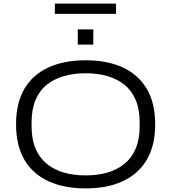

<svg xmlns="http://www.w3.org/2000/svg" viewBox="-20 -1032 949 1064"><path d="M454 12Q335 12 248 -28Q161 -68 115 -147Q69 -226 69 -343Q69 -461 115 -539.5Q161 -618 248 -658Q335 -698 454 -698Q575 -698 661 -658Q747 -618 793.5 -539.5Q840 -461 840 -343Q840 -226 793.5 -147Q747 -68 661 -28Q575 12 454 12ZM455 -60Q520 -60 574.5 -75.5Q629 -91 669.5 -124Q710 -157 732 -208.5Q754 -260 754 -332V-354Q754 -426 732 -478Q710 -530 669.5 -562.5Q629 -595 574.5 -610.5Q520 -626 455 -626Q389 -626 334.5 -610.5Q280 -595 239.5 -562.5Q199 -530 177 -478Q155 -426 155 -354V-332Q155 -260 177 -208.5Q199 -157 239.5 -124Q280 -91 334.5 -75.5Q389 -60 455 -60ZM411 -785V-869H497V-785ZM284 -955V-1012H623V-955Z"/></svg>

Font: Archivo SemiExpanded Light
Style: Regular
Weight: 300
Width: 6
Designer: Hector Gatti
Foundry: Omnibus-Type
Version: Version 2.001